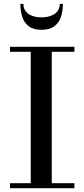

<svg xmlns="http://www.w3.org/2000/svg" viewBox="-20 -998 448 1018"><path d="M33 0V-26.5H143V-723.5H33V-750H374.5V-723.5H254.5V-26.5H374.5V0ZM200 -840Q156 -840 131.5 -859.5Q107 -879 97.5 -910.5Q88 -942 88 -977.5H104Q104 -953.5 116.8 -937.5Q129.5 -921.5 151.5 -913.8Q173.5 -906 200 -906Q227 -906 249 -913.8Q271 -921.5 284 -937.5Q297 -953.5 297 -977.5H313.5Q313.5 -942 303.8 -910.5Q294 -879 269.2 -859.5Q244.5 -840 200 -840Z"/></svg>

Font: Bodoni Moda SC 9pt Medium
Style: Regular
Weight: 500
Designer: Owen Earl
Foundry: indestructible type
Version: Version 2.005